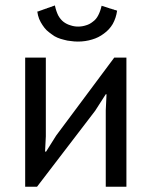

<svg xmlns="http://www.w3.org/2000/svg" viewBox="-20 -706 573 726"><path d="M379.9 0Q399.4 0 458 0Q458 -122.1 458 -488.3Q446.3 -488.3 412.1 -488.3Q357.4 -414.1 192.4 -193.4Q182.6 -178.7 154.3 -132.8Q153.3 -132.8 150.4 -132.8Q151.4 -147.5 153.3 -190.4Q153.3 -264.6 153.3 -488.3Q133.8 -488.3 75.2 -488.3Q75.2 -366.2 75.2 0Q85.9 0 120.1 0Q174.8 -72.3 339.8 -287.1Q349.6 -302.7 379.9 -349.6Q380.9 -349.6 382.8 -349.6Q381.8 -335 379.9 -289.1Q379.9 -216.8 379.9 0ZM121.1 -662.1Q123 -647.5 127.9 -634.8Q133.8 -621.1 140.6 -611.3Q147.5 -600.6 156.2 -591.8Q166 -583 175.8 -576.2Q185.5 -568.4 197.3 -563.5Q209 -558.6 221.7 -555.7Q234.4 -551.8 248 -550.8Q260.7 -548.8 274.4 -548.8Q302.7 -548.8 328.1 -556.6Q352.5 -563.5 373 -579.1Q393.6 -593.8 406.2 -615.2Q418.9 -637.7 422.9 -666Q422.9 -666 421.9 -666Q421.9 -666 420.9 -666Q420.9 -666 419.9 -667Q419.9 -667 418.9 -667Q418 -667 417 -668Q417 -668 416 -668Q416 -668 415 -668Q415 -668 414.1 -668Q414.1 -668 413.1 -668.9Q413.1 -668.9 412.1 -668.9Q412.1 -668.9 411.1 -668.9Q411.1 -668.9 411.1 -669.9Q411.1 -669.9 410.2 -669.9Q410.2 -669.9 409.2 -669.9Q409.2 -669.9 407.2 -670.9Q407.2 -670.9 406.2 -670.9Q406.2 -670.9 405.3 -670.9Q405.3 -670.9 405.3 -670.9Q404.3 -670.9 403.3 -671.9Q403.3 -671.9 402.3 -671.9Q402.3 -671.9 401.4 -671.9Q401.4 -671.9 401.4 -672.9Q401.4 -672.9 400.4 -672.9Q400.4 -672.9 399.4 -672.9Q399.4 -672.9 398.4 -672.9Q398.4 -672.9 398.4 -673.8Q398.4 -673.8 397.5 -673.8Q397.5 -673.8 396.5 -673.8Q396.5 -673.8 395.5 -673.8Q395.5 -673.8 394.5 -674.8Q394.5 -674.8 393.6 -674.8Q393.6 -674.8 392.6 -674.8Q392.6 -674.8 391.6 -675.8Q391.6 -675.8 391.6 -675.8Q391.6 -675.8 390.6 -675.8Q390.6 -675.8 389.6 -675.8Q389.6 -675.8 388.7 -676.8Q388.7 -676.8 388.7 -676.8Q388.7 -676.8 386.7 -676.8Q386.7 -676.8 385.7 -677.7Q385.7 -677.7 385.7 -677.7Q385.7 -677.7 383.8 -677.7Q383.8 -677.7 382.8 -678.7Q382.8 -678.7 381.8 -678.7Q381.8 -678.7 380.9 -678.7Q380.9 -678.7 379.9 -679.7Q379.9 -679.7 378.9 -679.7Q378.9 -679.7 377.9 -679.7Q377.9 -679.7 377 -679.7Q377 -679.7 377 -680.7Q377 -680.7 376 -680.7Q376 -680.7 375 -680.7Q375 -680.7 374 -680.7Q374 -680.7 373 -681.6Q373 -681.6 372.1 -681.6Q372.1 -681.6 372.1 -681.6Q372.1 -681.6 371.1 -682.6Q371.1 -682.6 370.1 -682.6Q370.1 -682.6 369.1 -682.6Q369.1 -682.6 368.2 -682.6Q368.2 -682.6 367.2 -683.6Q367.2 -683.6 366.2 -683.6Q366.2 -683.6 365.2 -683.6Q365.2 -683.6 364.3 -684.6Q359.4 -663.1 351.6 -648.4Q343.8 -632.8 331.1 -624Q319.3 -614.3 305.7 -610.4Q291 -605.5 275.4 -605.5Q259.8 -605.5 246.1 -610.4Q232.4 -614.3 220.7 -623Q209 -631.8 200.2 -647.5Q192.4 -663.1 187.5 -685.5Q186.5 -685.5 185.5 -684.6Q185.5 -684.6 184.6 -684.6Q184.6 -684.6 183.6 -683.6Q183.6 -683.6 182.6 -683.6Q182.6 -683.6 181.6 -683.6Q181.6 -683.6 180.7 -682.6Q180.7 -682.6 179.7 -682.6Q179.7 -682.6 178.7 -682.6Q178.7 -682.6 177.7 -681.6Q177.7 -681.6 177.7 -681.6Q177.7 -681.6 176.8 -681.6Q176.8 -681.6 175.8 -680.7Q175.8 -680.7 174.8 -680.7Q174.8 -680.7 172.9 -679.7Q172.9 -679.7 171.9 -679.7Q171.9 -679.7 170.9 -679.7Q170.9 -679.7 169.9 -678.7Q169.9 -678.7 169.9 -678.7Q169.9 -678.7 168.9 -678.7Q168 -678.7 167 -677.7Q167 -677.7 166 -677.7Q166 -677.7 165 -677.7Q165 -677.7 165 -676.8Q165 -676.8 164.1 -676.8Q164.1 -676.8 162.1 -676.8Q162.1 -676.8 161.1 -675.8Q161.1 -675.8 161.1 -675.8Q160.2 -675.8 159.2 -675.8Q159.2 -675.8 158.2 -674.8Q158.2 -674.8 158.2 -674.8Q157.2 -674.8 156.2 -673.8Q156.2 -673.8 156.2 -673.8Q156.2 -673.8 154.3 -673.8Q154.3 -673.8 153.3 -672.9Q153.3 -672.9 152.3 -672.9Q152.3 -672.9 151.4 -672.9Q151.4 -672.9 150.4 -671.9Q150.4 -671.9 150.4 -671.9Q149.4 -671.9 148.4 -671.9Q148.4 -671.9 148.4 -670.9Q148.4 -670.9 147.5 -670.9Q147.5 -670.9 146.5 -670.9Q146.5 -670.9 145.5 -670.9Q145.5 -670.9 145.5 -669.9Q145.5 -669.9 144.5 -669.9Q144.5 -669.9 143.6 -669.9Q143.6 -669.9 142.6 -669.9Q142.6 -669.9 141.6 -668.9Q141.6 -668.9 140.6 -668.9Q140.6 -668.9 139.6 -668Q139.6 -668 138.7 -668Q138.7 -668 137.7 -668Q137.7 -668 136.7 -667Q136.7 -667 136.7 -667Q136.7 -667 135.7 -667Q135.7 -667 134.8 -667Q134.8 -667 133.8 -666Q133.8 -666 132.8 -666Q132.8 -666 131.8 -666Q131.8 -666 130.9 -665Q130.9 -665 130.9 -665Q130.9 -665 128.9 -665Q128.9 -665 127.9 -664.1Q127.9 -664.1 127.9 -664.1Q127.9 -664.1 126 -663.1Q126 -663.1 125 -663.1Q125 -663.1 124 -663.1Q124 -663.1 123 -663.1Q123 -663.1 122.1 -662.1Q122.1 -662.1 121.1 -662.1Q121.1 -662.1 121.1 -662.1Z"/></svg>

Font: Aptus Gothic JP
Style: Medium
Weight: 400
Designer: Fuminori Ogawa / Motoya
Version: Version 1